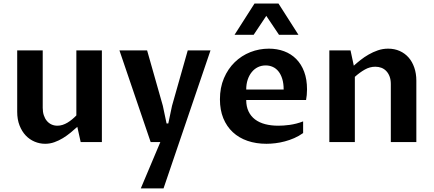

<svg xmlns="http://www.w3.org/2000/svg" viewBox="-20 -802 2448 1084"><path d="M77.1 -517.6H221.2V-192.9Q221.2 -169.9 227.3 -151.4Q233.4 -132.8 244.4 -119.6Q255.4 -106.4 270.5 -99.4Q285.6 -92.3 304.2 -92.3Q318.8 -92.3 333.3 -96.9Q347.7 -101.6 361.1 -109.6Q374.5 -117.7 387.2 -128.2Q399.9 -138.7 411.1 -150.4V-517.6H555.2V0H435.5L416.5 -85.9Q398.9 -69.8 378.4 -53Q357.9 -36.1 335.2 -22.2Q312.5 -8.3 287.4 0.7Q262.2 9.8 234.9 9.8Q204.1 9.8 175.5 -2.2Q147 -14.2 125.2 -37.1Q103.5 -60.1 90.3 -93.8Q77.1 -127.4 77.1 -170.9Z M654.3 -517.6H810.5L899.4 -204.6L920.4 -105H930.2L951.2 -204.6L1040 -517.6H1168.5L903.3 261.7H774.9L885.3 0H830.6Z M1691.4 -50.8Q1667.5 -33.7 1641.1 -22.2Q1614.7 -10.7 1587.9 -3.7Q1561 3.4 1534.7 6.6Q1508.3 9.8 1484.4 9.8Q1425.8 9.8 1377.4 -6.8Q1329.1 -23.4 1294.4 -55.7Q1259.8 -87.9 1240.7 -134.5Q1221.7 -181.2 1221.7 -241.2Q1221.7 -307.6 1244.4 -360.6Q1267.1 -413.6 1305.2 -450.7Q1343.3 -487.8 1393.3 -507.6Q1443.4 -527.3 1498 -527.3Q1544.4 -527.3 1584 -512.7Q1623.5 -498 1652.3 -469Q1681.2 -439.9 1697.3 -397Q1713.4 -354 1713.4 -297.4Q1713.4 -280.8 1711.9 -265.4Q1710.4 -250 1708 -237.3H1370.1Q1370.1 -200.7 1383.1 -173.3Q1396 -146 1419.7 -127.9Q1443.4 -109.9 1476.8 -101.1Q1510.3 -92.3 1550.8 -92.3Q1564 -92.3 1580.6 -93.3Q1597.2 -94.2 1615.7 -96.9Q1634.3 -99.6 1653.6 -104.5Q1672.9 -109.4 1691.4 -116.7ZM1581.5 -296.4Q1581.5 -330.6 1573.7 -356.2Q1565.9 -381.8 1552.2 -398.9Q1538.6 -416 1520 -424.3Q1501.5 -432.6 1480 -432.6Q1456.1 -432.6 1436 -422.9Q1416 -413.1 1401.4 -395Q1386.7 -377 1378.4 -352.1Q1370.1 -327.1 1370.1 -296.4ZM1304.2 -605.5 1417 -782.2H1552.2L1665 -605.5H1555.2L1483.4 -712.4L1412.1 -605.5Z M1839.4 -517.6H1959L1977.5 -431.2Q1994.1 -446.3 2015.4 -463.1Q2036.6 -480 2061.3 -494.1Q2085.9 -508.3 2113.5 -517.8Q2141.1 -527.3 2171.4 -527.3Q2207 -527.3 2236.6 -514.2Q2266.1 -501 2286.9 -477.3Q2307.6 -453.6 2319.1 -420.2Q2330.6 -386.7 2330.6 -346.7V0H2186.5V-327.6Q2186.5 -351.6 2179.7 -369.9Q2172.9 -388.2 2161.1 -400.6Q2149.4 -413.1 2133.5 -419.2Q2117.7 -425.3 2099.1 -425.3Q2067.9 -425.3 2039.6 -409.2Q2011.2 -393.1 1983.4 -368.2V0H1839.4Z"/></svg>

Font: Proza Libre
Style: SemiBold
Weight: 600
Designer: Jasper de Waard
Foundry: Jasper de Waard
Version: Version 1.000; ttfautohint (v1.4.1.8-43bc) -l 8 -r 50 -G 200